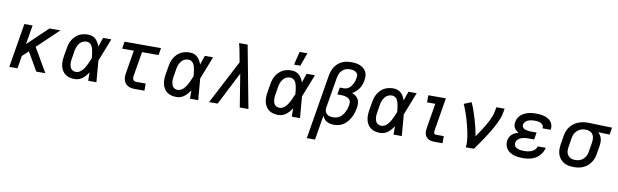

<svg xmlns="http://www.w3.org/2000/svg" viewBox="-54 -1385 7170 2229"><g transform="rotate(10 3531.0 -270.5)"><path d="M366 0 241 -217 169 -149 145 0H48L134 -520H231L193 -294L430 -520H559L309 -282L473 0Z M820 8Q790 8 762 1.5Q734 -5 711 -21Q688 -37 673 -61Q658 -85 651.5 -113Q645 -141 645.5 -171Q646 -201 651 -231L668 -331Q672 -357 680 -382Q688 -407 702.5 -430.5Q717 -454 737 -473.5Q757 -493 781.5 -505.5Q806 -518 832.5 -523Q859 -528 884 -528Q910 -528 934 -519.5Q958 -511 975.5 -494Q993 -477 1005 -455.5Q1017 -434 1025 -411Q1033 -438 1042.5 -465.5Q1052 -493 1062 -520H1159Q1132 -453 1106.5 -385.5Q1081 -318 1054 -252Q1060 -189 1064.5 -126Q1069 -63 1075 0H978Q978 -24 977.5 -48.5Q977 -73 977 -98Q963 -77 946.5 -57.5Q930 -38 910 -23Q890 -8 866.5 0Q843 8 820 8ZM820 -76Q840 -76 859.5 -87Q879 -98 893.5 -114.5Q908 -131 919.5 -149.5Q931 -168 940 -187Q949 -206 957 -225.5Q965 -245 974 -265Q972 -284 970 -302.5Q968 -321 965 -339Q962 -357 957 -375Q952 -393 943 -408Q934 -423 918.5 -433.5Q903 -444 884 -444Q869 -444 853.5 -440Q838 -436 824 -427Q810 -418 799.5 -405Q789 -392 781.5 -377.5Q774 -363 769.5 -348Q765 -333 762 -317L746 -217Q743 -201 742 -185Q741 -169 743 -153.5Q745 -138 750 -123.5Q755 -109 765 -98Q775 -87 789.5 -81.5Q804 -76 820 -76Z M1529 0Q1507 0 1486 -3.5Q1465 -7 1447 -17Q1429 -27 1416 -42.5Q1403 -58 1397 -77.5Q1391 -97 1390.5 -118.5Q1390 -140 1394 -162L1439 -436H1301L1315 -520H1745L1731 -436H1536L1488 -148Q1486 -136 1486.5 -124.5Q1487 -113 1492 -103.5Q1497 -94 1507.5 -89Q1518 -84 1529 -84H1641V0Z M2020 8Q1990 8 1962 1.5Q1934 -5 1911 -21Q1888 -37 1873 -61Q1858 -85 1851.5 -113Q1845 -141 1845.5 -171Q1846 -201 1851 -231L1868 -331Q1872 -357 1880 -382Q1888 -407 1902.5 -430.5Q1917 -454 1937 -473.5Q1957 -493 1981.5 -505.5Q2006 -518 2032.5 -523Q2059 -528 2084 -528Q2110 -528 2134 -519.5Q2158 -511 2175.5 -494Q2193 -477 2205 -455.5Q2217 -434 2225 -411Q2233 -438 2242.5 -465.5Q2252 -493 2262 -520H2359Q2332 -453 2306.5 -385.5Q2281 -318 2254 -252Q2260 -189 2264.5 -126Q2269 -63 2275 0H2178Q2178 -24 2177.5 -48.5Q2177 -73 2177 -98Q2163 -77 2146.5 -57.5Q2130 -38 2110 -23Q2090 -8 2066.5 0Q2043 8 2020 8ZM2020 -76Q2040 -76 2059.5 -87Q2079 -98 2093.5 -114.5Q2108 -131 2119.5 -149.5Q2131 -168 2140 -187Q2149 -206 2157 -225.5Q2165 -245 2174 -265Q2172 -284 2170 -302.5Q2168 -321 2165 -339Q2162 -357 2157 -375Q2152 -393 2143 -408Q2134 -423 2118.5 -433.5Q2103 -444 2084 -444Q2069 -444 2053.5 -440Q2038 -436 2024 -427Q2010 -418 1999.5 -405Q1989 -392 1981.5 -377.5Q1974 -363 1969.5 -348Q1965 -333 1962 -317L1946 -217Q1943 -201 1942 -185Q1941 -169 1943 -153.5Q1945 -138 1950 -123.5Q1955 -109 1965 -98Q1975 -87 1989.5 -81.5Q2004 -76 2020 -76Z M2403 0 2672 -516 2657 -596Q2651 -631 2644 -666Q2637 -701 2627 -735H2728Q2763 -551 2797.5 -367.5Q2832 -184 2867 0H2765L2702 -388L2504 0Z M3220 8Q3190 8 3162 1.5Q3134 -5 3111 -21Q3088 -37 3073 -61Q3058 -85 3051.5 -113Q3045 -141 3045.5 -171Q3046 -201 3051 -231L3068 -331Q3072 -357 3080 -382Q3088 -407 3102.5 -430.5Q3117 -454 3137 -473.5Q3157 -493 3181.5 -505.5Q3206 -518 3232.5 -523Q3259 -528 3284 -528Q3310 -528 3334 -519.5Q3358 -511 3375.5 -494Q3393 -477 3405 -455.5Q3417 -434 3425 -411Q3433 -438 3442.5 -465.5Q3452 -493 3462 -520H3559Q3532 -453 3506.5 -385.5Q3481 -318 3454 -252Q3460 -189 3464.5 -126Q3469 -63 3475 0H3378Q3378 -24 3377.5 -48.5Q3377 -73 3377 -98Q3363 -77 3346.5 -57.5Q3330 -38 3310 -23Q3290 -8 3266.5 0Q3243 8 3220 8ZM3220 -76Q3240 -76 3259.5 -87Q3279 -98 3293.5 -114.5Q3308 -131 3319.5 -149.5Q3331 -168 3340 -187Q3349 -206 3357 -225.5Q3365 -245 3374 -265Q3372 -284 3370 -302.5Q3368 -321 3365 -339Q3362 -357 3357 -375Q3352 -393 3343 -408Q3334 -423 3318.5 -433.5Q3303 -444 3284 -444Q3269 -444 3253.5 -440Q3238 -436 3224 -427Q3210 -418 3199.5 -405Q3189 -392 3181.5 -377.5Q3174 -363 3169.5 -348Q3165 -333 3162 -317L3146 -217Q3143 -201 3142 -185Q3141 -169 3143 -153.5Q3145 -138 3150 -123.5Q3155 -109 3165 -98Q3175 -87 3189.5 -81.5Q3204 -76 3220 -76ZM3299 -600 3337 -756H3429L3373 -600Z M3593 215 3719 -546Q3724 -573 3733 -599Q3742 -625 3757.5 -649Q3773 -673 3795 -692Q3817 -711 3843 -723Q3869 -735 3896.5 -739Q3924 -743 3951 -743Q3977 -743 4003 -739.5Q4029 -736 4052 -726.5Q4075 -717 4094.5 -701.5Q4114 -686 4125.5 -664Q4137 -642 4138.5 -616Q4140 -590 4136 -563Q4132 -538 4123.5 -513Q4115 -488 4100 -465.5Q4085 -443 4064.5 -424Q4044 -405 4021 -392Q4044 -384 4063.5 -369Q4083 -354 4095 -332.5Q4107 -311 4108 -284.5Q4109 -258 4105 -232Q4100 -203 4091 -174.5Q4082 -146 4068.5 -119Q4055 -92 4035 -67.5Q4015 -43 3989.5 -25Q3964 -7 3934 0.5Q3904 8 3876 8Q3853 8 3831 3.5Q3809 -1 3790.5 -11.5Q3772 -22 3759 -38.5Q3746 -55 3738 -76L3690 215ZM3851 -76Q3871 -76 3892 -81.5Q3913 -87 3931 -100Q3949 -113 3962.5 -130.5Q3976 -148 3985.5 -167.5Q3995 -187 4001 -207.5Q4007 -228 4011 -248Q4013 -263 4012.5 -278Q4012 -293 4004.5 -305Q3997 -317 3985 -325Q3973 -333 3959 -337.5Q3945 -342 3930.5 -344Q3916 -346 3901 -346H3854L3868 -429H3915Q3931 -429 3948 -434.5Q3965 -440 3978.5 -451Q3992 -462 4002.5 -476.5Q4013 -491 4020.5 -506.5Q4028 -522 4033 -538.5Q4038 -555 4040 -571Q4042 -584 4042.5 -597Q4043 -610 4037 -621Q4031 -632 4021.5 -639.5Q4012 -647 4000 -651.5Q3988 -656 3975.5 -657.5Q3963 -659 3950 -659Q3934 -659 3917.5 -656Q3901 -653 3885.5 -644.5Q3870 -636 3857 -623.5Q3844 -611 3835.5 -596Q3827 -581 3822 -565Q3817 -549 3814 -532L3754 -173Q3751 -152 3756 -132Q3761 -112 3775.5 -99Q3790 -86 3810 -81Q3830 -76 3851 -76Z M4420 8Q4390 8 4362 1.5Q4334 -5 4311 -21Q4288 -37 4273 -61Q4258 -85 4251.5 -113Q4245 -141 4245.5 -171Q4246 -201 4251 -231L4268 -331Q4272 -357 4280 -382Q4288 -407 4302.5 -430.5Q4317 -454 4337 -473.5Q4357 -493 4381.5 -505.5Q4406 -518 4432.5 -523Q4459 -528 4484 -528Q4510 -528 4534 -519.5Q4558 -511 4575.5 -494Q4593 -477 4605 -455.5Q4617 -434 4625 -411Q4633 -438 4642.5 -465.5Q4652 -493 4662 -520H4759Q4732 -453 4706.5 -385.5Q4681 -318 4654 -252Q4660 -189 4664.5 -126Q4669 -63 4675 0H4578Q4578 -24 4577.5 -48.5Q4577 -73 4577 -98Q4563 -77 4546.5 -57.5Q4530 -38 4510 -23Q4490 -8 4466.5 0Q4443 8 4420 8ZM4420 -76Q4440 -76 4459.5 -87Q4479 -98 4493.5 -114.5Q4508 -131 4519.5 -149.5Q4531 -168 4540 -187Q4549 -206 4557 -225.5Q4565 -245 4574 -265Q4572 -284 4570 -302.5Q4568 -321 4565 -339Q4562 -357 4557 -375Q4552 -393 4543 -408Q4534 -423 4518.5 -433.5Q4503 -444 4484 -444Q4469 -444 4453.5 -440Q4438 -436 4424 -427Q4410 -418 4399.5 -405Q4389 -392 4381.5 -377.5Q4374 -363 4369.5 -348Q4365 -333 4362 -317L4346 -217Q4343 -201 4342 -185Q4341 -169 4343 -153.5Q4345 -138 4350 -123.5Q4355 -109 4365 -98Q4375 -87 4389.5 -81.5Q4404 -76 4420 -76Z M5062 0Q5043 0 5024.5 -3Q5006 -6 4990.5 -14.5Q4975 -23 4963.5 -36.5Q4952 -50 4946.5 -67Q4941 -84 4941 -103Q4941 -122 4944 -141L4993 -436H4896V-520H5103L5038 -127Q5037 -120 5037 -112.5Q5037 -105 5039.5 -98.5Q5042 -92 5048 -88Q5054 -84 5062 -84H5155V0Z M5429 0Q5434 -33 5432 -66Q5430 -99 5425 -130.5Q5420 -162 5413 -193Q5406 -224 5398.5 -255Q5391 -286 5382 -316.5Q5373 -347 5363 -376.5Q5353 -406 5342 -435.5Q5331 -465 5318 -493L5405 -528Q5426 -483 5442 -436.5Q5458 -390 5472.5 -342Q5487 -294 5498.5 -245.5Q5510 -197 5519 -146Q5536 -172 5553.5 -197.5Q5571 -223 5587 -249Q5603 -275 5619 -301.5Q5635 -328 5648.5 -355.5Q5662 -383 5673 -411Q5684 -439 5689 -468L5698 -520H5795L5786 -468Q5781 -436 5769 -405Q5757 -374 5742.5 -344Q5728 -314 5711.5 -284.5Q5695 -255 5677 -226Q5659 -197 5641 -168.5Q5623 -140 5603.5 -111.5Q5584 -83 5564.5 -55.5Q5545 -28 5525 0Z M6103 8Q6075 8 6047.5 5Q6020 2 5995 -6Q5970 -14 5948 -28Q5926 -42 5911.5 -63Q5897 -84 5891 -110.5Q5885 -137 5890 -165Q5893 -184 5902.5 -203Q5912 -222 5928.5 -236Q5945 -250 5964 -259Q5983 -268 6003 -274Q5987 -282 5974 -293.5Q5961 -305 5952.5 -320Q5944 -335 5942 -353.5Q5940 -372 5943 -390Q5947 -413 5958.5 -435Q5970 -457 5988.5 -473.5Q6007 -490 6029 -500.5Q6051 -511 6073.5 -517.5Q6096 -524 6119.5 -526Q6143 -528 6165 -528Q6191 -528 6215.5 -525.5Q6240 -523 6263 -516.5Q6286 -510 6307 -498Q6328 -486 6342.5 -468Q6357 -450 6363 -426Q6369 -402 6365 -377L6364 -372H6268L6269 -374Q6272 -393 6262 -408Q6252 -423 6236 -431Q6220 -439 6202 -441.5Q6184 -444 6165 -444Q6153 -444 6140.5 -443Q6128 -442 6115.5 -439.5Q6103 -437 6090.5 -432.5Q6078 -428 6067 -420Q6056 -412 6048 -400.5Q6040 -389 6038 -377Q6036 -364 6040 -353Q6044 -342 6053 -334.5Q6062 -327 6073.5 -323Q6085 -319 6097 -316.5Q6109 -314 6121 -313Q6133 -312 6145 -312H6209L6195 -228H6131Q6117 -228 6102.5 -227.5Q6088 -227 6073.5 -224Q6059 -221 6045 -216Q6031 -211 6018 -202.5Q6005 -194 5996.5 -181Q5988 -168 5985 -154Q5983 -140 5986.5 -126.5Q5990 -113 5999.5 -104Q6009 -95 6022 -89.5Q6035 -84 6048 -81Q6061 -78 6075 -77Q6089 -76 6103 -76Q6117 -76 6131.5 -77Q6146 -78 6160.5 -81.5Q6175 -85 6189.5 -91Q6204 -97 6216 -106Q6228 -115 6237 -128Q6246 -141 6249 -156H6345Q6339 -130 6326.5 -106Q6314 -82 6295.5 -62Q6277 -42 6253.5 -28Q6230 -14 6204.5 -6Q6179 2 6153.5 5Q6128 8 6103 8Z M6704 8Q6672 8 6641.5 2.5Q6611 -3 6585.5 -18Q6560 -33 6541.5 -56Q6523 -79 6513.5 -107.5Q6504 -136 6504 -167.5Q6504 -199 6509 -231L6526 -331Q6530 -358 6540 -384.5Q6550 -411 6567 -434Q6584 -457 6607 -475.5Q6630 -494 6656.5 -505Q6683 -516 6710.5 -522Q6738 -528 6765 -528H6781L7062 -520L7048 -436L6913 -440Q6927 -427 6938 -410Q6949 -393 6954.5 -373.5Q6960 -354 6960 -332.5Q6960 -311 6957 -289L6940 -189Q6936 -162 6926.5 -135.5Q6917 -109 6900.5 -85.5Q6884 -62 6861.5 -43Q6839 -24 6812.5 -12.5Q6786 -1 6758.5 3.5Q6731 8 6704 8ZM6705 -76Q6721 -76 6738 -79Q6755 -82 6771 -90Q6787 -98 6800 -110.5Q6813 -123 6822.5 -138Q6832 -153 6837.5 -169.5Q6843 -186 6845 -203L6862 -303Q6866 -328 6865 -352.5Q6864 -377 6853.5 -398Q6843 -419 6822 -430.5Q6801 -442 6776 -444H6758Q6742 -444 6725.5 -440Q6709 -436 6693.5 -428Q6678 -420 6665 -407.5Q6652 -395 6642.5 -380.5Q6633 -366 6628 -350Q6623 -334 6620 -317L6604 -217Q6601 -199 6600.5 -181.5Q6600 -164 6603.5 -147.5Q6607 -131 6616.5 -117Q6626 -103 6639.5 -93.5Q6653 -84 6669.5 -80Q6686 -76 6704 -76Z"/></g></svg>

Font: Iosevka Custom Medium Oblique
Style: Regular
Weight: 500
Italic angle: -9°
Designer: Belleve Invis
Foundry: Belleve Invis
Version: Version 27.0.1